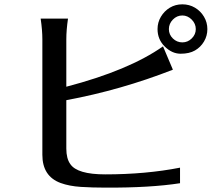

<svg xmlns="http://www.w3.org/2000/svg" viewBox="-20 -858 1040 892"><path d="M168.9 -771.5H295.9Q288.1 -717.8 288.1 -675.8V-455.1Q579.1 -531.2 737.3 -642.6L783.2 -534.2Q541 -439.5 288.1 -392.6V-168Q288.1 -121.1 306.6 -95.7Q338.9 -47.9 468.8 -47.9Q657.2 -47.9 816.4 -79.1V-6.8Q678.7 14.6 470.7 13.7Q409.2 13.7 355.5 10.3Q301.8 6.8 261.7 -7.8Q176.8 -39.1 176.8 -138.7V-675.8Q176.8 -717.8 168.9 -771.5ZM711.9 -722.7Q711.9 -753.9 727.5 -780.3Q743.2 -806.6 769 -822.3Q794.9 -837.9 827.1 -837.9Q859.4 -837.9 885.7 -822.3Q912.1 -806.6 927.7 -780.3Q943.4 -753.9 943.4 -722.7Q943.4 -691.4 927.7 -665Q912.1 -638.7 885.7 -623.5Q859.4 -608.4 819.3 -608.4Q779.3 -608.4 745.6 -641.6Q711.9 -674.8 711.9 -722.7ZM764.6 -722.7Q764.6 -697.3 783.2 -679.2Q801.8 -661.1 827.1 -661.1Q852.5 -661.1 871.1 -679.7Q889.6 -698.2 889.6 -722.7Q889.6 -748 870.6 -767.1Q851.6 -786.1 827.1 -786.1Q801.8 -786.1 783.2 -767.1Q764.6 -748 764.6 -722.7Z"/></svg>

Font: GenEi LateMin v2
Style: Medium
Weight: 500
Designer: o_tamon (Modified)
Foundry: o_tamon / Adobe Systems Incorporated / FONT 910 / Philipp H. Poll
Version: Version 2.1;Original Version 1.004